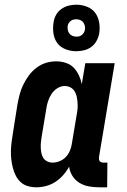

<svg xmlns="http://www.w3.org/2000/svg" viewBox="-20 -789 540 817"><path d="M135 8Q116 8 98.5 3Q81 -2 68 -14Q55 -26 47 -42Q39 -58 34.5 -75.5Q30 -93 28 -111Q26 -129 26.5 -148Q27 -167 29.5 -186Q32 -205 35 -223L54 -343Q58 -365 63.5 -386.5Q69 -408 79 -428.5Q89 -449 102.5 -467.5Q116 -486 135 -500.5Q154 -515 175.5 -521.5Q197 -528 219 -528Q240 -528 260 -521.5Q280 -515 293.5 -501Q307 -487 315.5 -469Q324 -451 328 -431L343 -520H468L401 -119Q401 -114 401.5 -110Q402 -106 404.5 -103Q407 -100 411.5 -98.5Q416 -97 420 -97H437L436 8H402Q379 8 357.5 4Q336 0 318 -11Q300 -22 288.5 -40Q277 -58 274 -80Q264 -61 249 -44Q234 -27 215.5 -15Q197 -3 176 2.5Q155 8 135 8ZM204 -97Q219 -97 234.5 -103.5Q250 -110 261 -122Q272 -134 278 -149Q284 -164 286 -179L306 -299Q309 -313 310 -326Q311 -339 310 -352Q309 -365 306.5 -377.5Q304 -390 297.5 -400.5Q291 -411 280 -417Q269 -423 255 -423Q239 -423 224 -413.5Q209 -404 199.5 -389.5Q190 -375 184.5 -358.5Q179 -342 177 -326L157 -206Q155 -194 154 -182.5Q153 -171 153.5 -159Q154 -147 156.5 -136Q159 -125 165 -116Q171 -107 181.5 -102Q192 -97 204 -97ZM304 -571Q281 -571 259 -579.5Q237 -588 224 -605.5Q211 -623 207.5 -646.5Q204 -670 208 -694Q210 -710 218.5 -725.5Q227 -741 241.5 -751Q256 -761 272 -765Q288 -769 305 -769Q328 -769 350 -760.5Q372 -752 385 -734.5Q398 -717 402 -693.5Q406 -670 402 -646Q399 -630 390.5 -614.5Q382 -599 368 -589Q354 -579 337.5 -575Q321 -571 304 -571ZM305 -633Q311 -633 317 -634.5Q323 -636 328 -640Q333 -644 336.5 -649.5Q340 -655 341 -661Q343 -670 341 -678.5Q339 -687 334.5 -693.5Q330 -700 322 -703.5Q314 -707 305 -707Q299 -707 292.5 -705.5Q286 -704 281 -700Q276 -696 272.5 -690.5Q269 -685 268 -679Q267 -670 268.5 -661.5Q270 -653 275 -646.5Q280 -640 288 -636.5Q296 -633 305 -633Z"/></svg>

Font: Iosevka Curly Slab Extrabold
Style: Italic
Weight: 800
Italic angle: -9°
Monospace: yes
Designer: Belleve Invis
Foundry: Belleve Invis
Version: Version 22.1.2; ttfautohint (v1.8.4)